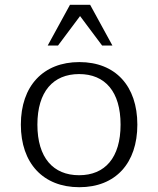

<svg xmlns="http://www.w3.org/2000/svg" viewBox="-20 -770 660 801"><path d="M136 -250C136 -388 202 -461 310 -461C419 -461 483 -387 483 -250C483 -112 418 -39 310 -39C202 -39 136 -112 136 -250ZM67 -250C67 -89 160 11 311 11C462 11 553 -89 553 -250C553 -411 462 -511 311 -511C160 -511 67 -411 67 -250ZM222 -580 314 -703 406 -580H449L356 -750H272L179 -580Z"/></svg>

Font: Perun Light
Style: Regular
Weight: 300
Foundry: Copyright (c) Stefan Peev, Context Ltd, 2016
Version: Version 1.089